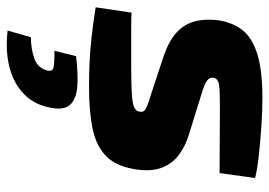

<svg xmlns="http://www.w3.org/2000/svg" viewBox="-136 -415 810 578"><g transform="rotate(90 269.0 -126.0)"><path d="M275 -511Q313 -511 358 -508Q403 -505 445 -500.5Q487 -496 516 -489L501 -382Q452 -382 404 -382.5Q356 -383 309 -383Q273 -383 252.5 -382Q232 -381 224 -377Q216 -373 214 -364Q212 -352 223 -344Q234 -336 265 -327L381 -291Q421 -279 447 -259Q473 -239 484.5 -209Q496 -179 491 -138Q483 -74 452 -42.5Q421 -11 368.5 0Q316 11 243 11Q208 11 171 9.5Q134 8 93 3.5Q52 -1 2 -9L18 -117Q33 -116 61 -116Q89 -116 121.5 -116Q154 -116 183 -116Q237 -116 265 -118Q293 -120 304 -125.5Q315 -131 316 -141Q318 -150 313.5 -155Q309 -160 296 -165Q283 -170 260 -177L148 -214Q104 -229 78.5 -252Q53 -275 44.5 -307Q36 -339 41 -378Q48 -423 71.5 -452Q95 -481 144 -496Q193 -511 275 -511ZM149 50Q199 44 236.5 46Q274 48 293 65.5Q312 83 305 122Q297 174 263.5 206.5Q230 239 180.5 251Q131 263 72 256L92 186Q127 186 156.5 175.5Q186 165 193 134Q195 122 185.5 118.5Q176 115 133 115Z"/></g></svg>

Font: Exo 2 ExtraBold
Style: Italic
Weight: 800
Italic angle: -8°
Designer: Natanael Gama
Foundry: Natanael Gama
Version: Version 2.010